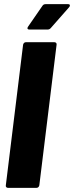

<svg xmlns="http://www.w3.org/2000/svg" viewBox="-20 -903 356 923"><path d="M8 -12 91 -688Q92 -693 95.5 -696.5Q99 -700 104 -700H242Q247 -700 250 -696.5Q253 -693 252 -688L169 -12Q168 -7 164.5 -3.5Q161 0 156 0H18Q13 0 10 -3.5Q7 -7 8 -12ZM112 -767Q112 -771 115 -775L184 -875Q189 -883 199 -883H307Q316 -883 316 -877Q316 -872 312 -868L224 -768Q218 -761 209 -761H122Q112 -761 112 -767Z"/></svg>

Font: Barlow Condensed ExtraBold
Style: Italic
Weight: 800
Width: 3
Italic angle: -7°
Designer: Jeremy Tribby
Foundry: Tribby Type
Version: Version 1.408